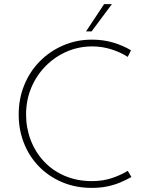

<svg xmlns="http://www.w3.org/2000/svg" viewBox="-20 -907 731 935"><path d="M620 -45Q595 -31 565.5 -18.5Q536 -6 501.5 1Q467 8 427 8Q347 8 281 -20.5Q215 -49 168 -98Q121 -147 96 -211.5Q71 -276 71 -349Q71 -426 98 -492.5Q125 -559 174 -608.5Q223 -658 288 -686Q353 -714 428 -714Q482 -714 530 -700Q578 -686 618 -662L602 -630Q566 -653 521.5 -667Q477 -681 429 -681Q363 -681 304.5 -655.5Q246 -630 201.5 -584.5Q157 -539 132 -479Q107 -419 107 -349Q107 -284 129.5 -225Q152 -166 194 -121Q236 -76 295.5 -50.5Q355 -25 428 -25Q479 -25 522.5 -39Q566 -53 602 -75ZM525 -887 426 -754H399L487 -887Z"/></svg>

Font: Josefin Sans ExtraLight
Style: Regular
Weight: 250
Designer: Santiago Orozco
Foundry: Typemade
Version: Version 2.000